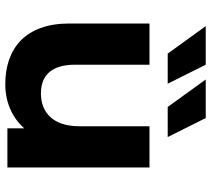

<svg xmlns="http://www.w3.org/2000/svg" viewBox="-56 -735 799 727"><g transform="rotate(90 343.5 -371.5)"><path d="M297 -607 225 -751H79L183 -607ZM499 -607 427 -751H281L385 -607ZM458 -538V-272C458 -173 406 -127 334 -127C265 -127 225 -167 225 -257V-538H69V-234C69 -68 164 8 299 8C365 8 425 -17 466 -64V0H614V-538Z"/></g></svg>

Font: AWKNG-Font
Style: Bold
Weight: 700
Designer: Awakening Church
Foundry: Awakening Church
Version: Version 1.700;PS 001.700;hotconv 1.0.88;makeotf.lib2.5.64775